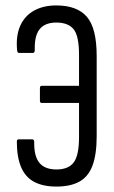

<svg xmlns="http://www.w3.org/2000/svg" viewBox="-20 -681 419 707"><path d="M188 6Q138 6 105.5 -11.5Q73 -29 57.5 -66Q42 -103 42 -160Q42 -168 49 -168H98Q106 -168 106 -158Q105 -106 125 -81.5Q145 -57 188 -57Q232 -57 251.5 -83Q271 -109 271 -176V-302H133Q127 -302 127 -311V-356Q127 -365 133 -365H271V-479Q271 -549 251 -573.5Q231 -598 187 -598Q160 -598 142 -587.5Q124 -577 115.5 -555Q107 -533 108 -497Q108 -486 101 -486H50Q44 -486 43 -496Q38 -549 54.5 -586Q71 -623 105.5 -642Q140 -661 187 -661Q264 -661 300 -619Q336 -577 336 -475V-180Q336 -112 320.5 -71Q305 -30 272 -12Q239 6 188 6Z"/></svg>

Font: Sofia Sans Extra Condensed
Style: Regular
Weight: 400
Designer: Botio Nikoltchev, Ani Petrova
Foundry: lettersoup
Version: Version 4.101